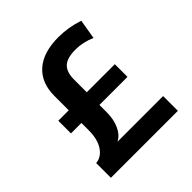

<svg xmlns="http://www.w3.org/2000/svg" viewBox="-195 -890 1040 1040"><g transform="rotate(-45 325.5 -370.0)"><path d="M235 -115V-113H582V0H69V-113Q111 -116 138.5 -157Q166 -198 166 -267V-323H86V-420H166V-530Q166 -630 228 -685Q290 -740 407 -740Q482 -740 557 -715L538 -602Q482 -627 424 -627Q360 -627 332 -601Q304 -575 304 -517V-420H519V-323H304V-267Q304 -212 285 -171Q266 -130 235 -115Z"/></g></svg>

Font: M PLUS 1p
Style: Bold
Weight: 700
Version: Version 1.062